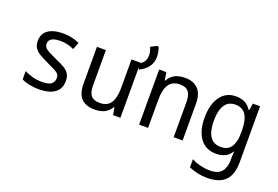

<svg xmlns="http://www.w3.org/2000/svg" viewBox="-124 -1122 2537 1754"><g transform="rotate(20 1144.5 -244.5)"><path d="M262 10Q213 10 170 1Q127 -8 95 -24V-105Q129 -89 171 -76Q213 -63 267 -63Q332 -63 358 -84Q384 -105 384 -143Q384 -164 374.5 -177.5Q365 -191 338.5 -205.5Q312 -220 261 -243Q213 -266 177.5 -286Q142 -306 123 -333.5Q104 -361 104 -404Q104 -451 127.5 -482.5Q151 -514 195.5 -530Q240 -546 302 -546Q345 -546 383 -538Q421 -530 461 -512L434 -443Q395 -460 363.5 -466.5Q332 -473 301 -473Q244 -473 216.5 -456Q189 -439 189 -406Q189 -384 201.5 -369Q214 -354 242 -339.5Q270 -325 316 -304Q365 -283 399.5 -263.5Q434 -244 452.5 -217Q471 -190 471 -145Q471 -94 447.5 -60Q424 -26 377.5 -8Q331 10 262 10Z M806 10Q718 10 674.5 -36.5Q631 -83 631 -177V-536H718V-192Q718 -125 744 -94Q770 -63 830 -63Q880 -63 910 -86Q940 -109 953.5 -153Q967 -197 967 -259V-536H1054V0H983L970 -72H965Q948 -43 924.5 -25Q901 -7 871.5 1.5Q842 10 806 10ZM1039 -522Q1069 -538 1087 -561Q1105 -584 1105 -627Q1105 -643 1101.5 -660Q1098 -677 1087 -703L1150 -734L1162 -726Q1171 -698 1174.5 -677Q1178 -656 1178 -638Q1178 -602 1165.5 -571.5Q1153 -541 1127.5 -516.5Q1102 -492 1063 -471Z M1236 0V-536H1306L1318 -460H1323Q1339 -489 1363 -508.5Q1387 -528 1418.5 -537Q1450 -546 1486 -546Q1566 -546 1612.5 -500Q1659 -454 1659 -355V0H1572V-343Q1572 -410 1546 -441.5Q1520 -473 1464 -473Q1389 -473 1356 -421.5Q1323 -370 1323 -276V0Z M1985 245Q1936 245 1890.5 235Q1845 225 1806 208V128Q1845 150 1894 161.5Q1943 173 1984 173Q2065 173 2099 131Q2133 89 2133 17V-5Q2133 -17 2134 -32Q2135 -47 2136 -65H2133Q2107 -24 2070.5 -7Q2034 10 1985 10Q1887 10 1831.5 -62.5Q1776 -135 1776 -265Q1776 -396 1831 -471Q1886 -546 1982 -546Q2032 -546 2068 -527.5Q2104 -509 2131 -468H2136L2147 -536H2217V14Q2217 90 2192 141.5Q2167 193 2115.5 219Q2064 245 1985 245ZM2006 -63Q2037 -63 2061.5 -73.5Q2086 -84 2102.5 -106.5Q2119 -129 2128 -163.5Q2137 -198 2137 -246V-267Q2137 -340 2121.5 -385.5Q2106 -431 2076 -452Q2046 -473 2003 -473Q1932 -473 1898.5 -419.5Q1865 -366 1865 -268Q1865 -168 1899.5 -115.5Q1934 -63 2006 -63Z"/></g></svg>

Font: Noto Sans Mono SemiCondensed
Style: Regular
Weight: 400
Width: 4
Designer: Monotype Design Team
Foundry: Monotype Imaging Inc.
Version: Version 2.010